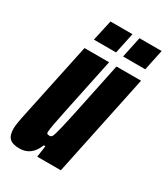

<svg xmlns="http://www.w3.org/2000/svg" viewBox="-173 -745 728 832"><g transform="rotate(30 191.0 -329.0)"><path d="M-3 -55Q-3 -76 10 -136L89 -510H212L153 -228Q134 -137 133 -116Q133 -109 136.5 -107Q140 -105 148 -105Q156 -105 160.5 -113Q165 -121 174.5 -160Q184 -199 198 -266L249 -510H372L265 0H147L155 -57H147Q122 8 62 8Q27 8 12 -6.5Q-3 -21 -3 -55ZM106 -562 129 -666H239L217 -562ZM252 -562 274 -666H385L363 -562Z"/></g></svg>

Font: Saira Ultra Condensed Black
Style: Italic
Weight: 900
Width: 1
Italic angle: -12°
Designer: Hector Gatti with collaboration of the Omnibus-Type team
Foundry: Omnibus-Type
Version: Version 1.001; ttfautohint (v1.8)